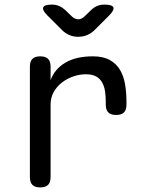

<svg xmlns="http://www.w3.org/2000/svg" viewBox="-20 -805 640 835"><path d="M155 10Q132 10 121 -1Q110 -12 110 -35V-515Q110 -538 121 -549Q132 -560 155 -560Q178 -560 189 -549Q200 -538 200 -515V-456Q217 -504 263.5 -532Q310 -560 384 -560Q429 -560 457.5 -544Q486 -528 502 -501Q518 -474 524 -438Q530 -402 530 -362V-350Q530 -327 519 -316Q508 -305 485 -305Q462 -305 451 -316Q440 -327 440 -350V-362Q440 -385 437 -406.5Q434 -428 425 -445Q416 -462 399 -472Q382 -482 353 -482Q327 -482 300 -473Q273 -464 250.5 -447Q228 -430 214 -405.5Q200 -381 200 -350V-35Q200 -12 189 -1Q178 10 155 10ZM206 -785Q223 -785 237 -779Q251 -773 263 -762L291 -735Q305 -721 320 -721Q335 -721 349 -735L376 -761Q388 -773 402.5 -779Q417 -785 434 -785Q468 -785 473 -773Q478 -761 454 -737L392 -675Q377 -660 359 -652.5Q341 -645 320 -645Q299 -645 281.5 -652.5Q264 -660 249 -675L186 -738Q163 -761 168 -773Q173 -785 206 -785Z"/></svg>

Font: Maple Mono NF
Style: Regular
Weight: 400
Monospace: yes
Designer: subframe7536
Version: Version 7.000